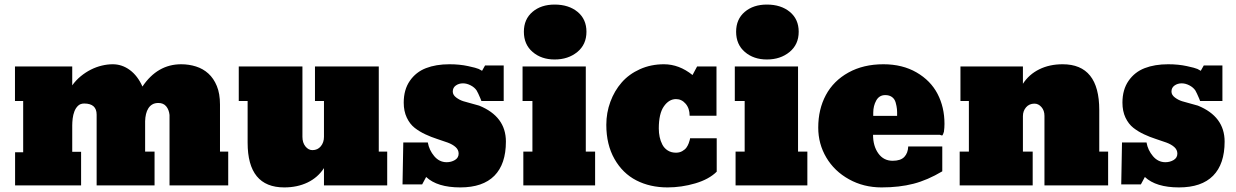

<svg xmlns="http://www.w3.org/2000/svg" viewBox="-20 -816 5438 845"><path d="M405.3 0V-311.5Q405.3 -360.4 350.6 -360.4Q333.5 -360.4 323.2 -350.3Q313 -340.3 307.4 -325.7Q301.8 -311 299.8 -294.2Q297.9 -277.3 297.9 -264.2V-147.9H336.9V0H46.4V-146H82V-371.6H45.9V-523.4H297.9V-440.4Q314.5 -463.4 335.7 -480.7Q356.9 -498 380.4 -509.8Q403.8 -521.5 428.2 -527.3Q452.6 -533.2 476.1 -533.2Q517.1 -533.2 551.5 -507.8Q585.9 -482.4 606.9 -435.1Q672.9 -533.2 777.3 -533.2Q811.5 -533.2 842.5 -523.4Q873.5 -513.7 897 -492.4Q920.4 -471.2 934.3 -437.5Q948.2 -403.8 948.2 -356V-148.9H984.4V0H726.1V-310.1Q723.6 -333.5 711.4 -348.1Q699.2 -362.8 677.2 -362.8Q661.6 -362.8 650.9 -356.7Q640.1 -350.6 633.1 -339.6Q626 -328.6 622.6 -314Q619.1 -299.3 618.7 -282.7V-148.9H660.2V0Z M1405.8 -76.2Q1378.9 -34.7 1333.7 -12.9Q1288.6 8.8 1231 8.8Q1069.8 8.8 1069.8 -188V-371.6H1030.8V-523.4H1311V-213.9Q1311 -188 1324.2 -171.6Q1337.4 -155.3 1355 -155.3Q1377.9 -155.3 1391.8 -172.1Q1405.8 -189 1405.8 -213.9V-371.6H1366.2V-523.4H1647V-148.9H1684.1V0H1405.8Z M2098.6 -371.6 2094.7 -381.8Q2090.3 -392.1 2085 -403.8Q2079.6 -415.5 2077.6 -418Q2068.4 -431.6 2051.3 -440.4Q2034.2 -449.2 2017.6 -449.2Q1999.5 -449.2 1986.1 -439.7Q1972.7 -430.2 1972.7 -413.1Q1972.7 -398.4 1987.3 -387.2Q2002 -376 2019 -370.6Q2036.1 -365.2 2059.1 -359.4Q2082 -353.5 2088.9 -351.1Q2206.5 -303.2 2206.5 -192.9Q2206.5 -93.8 2155.8 -42.5Q2105 8.8 2005.9 8.8Q1904.3 8.8 1855.5 -37.1L1837.9 -4.4H1751.5L1754.9 -189H1862.8Q1868.7 -155.3 1891.1 -128.7Q1913.6 -102.1 1945.8 -102.1Q1965.8 -102.1 1982.2 -111.8Q1998.5 -121.6 1998.5 -140.1Q1998.5 -156.7 1985.1 -168.7Q1971.7 -180.7 1950.4 -188.5Q1929.2 -196.3 1903.3 -204.6Q1877.4 -212.9 1851.8 -224.9Q1826.2 -236.8 1804.9 -253.4Q1783.7 -270 1770.3 -298.3Q1756.8 -326.7 1756.8 -364.3Q1756.8 -421.4 1783.7 -460.2Q1810.5 -499 1854.7 -516.1Q1898.9 -533.2 1958 -533.2Q2002.9 -533.2 2040 -525.1Q2077.1 -517.1 2086.9 -512.5Q2096.7 -507.8 2101.6 -504.4L2114.7 -527.8H2196.8V-371.6Z M2558.1 -148.9H2599.1V0H2283.2V-148.9H2323.2V-371.6H2279.8V-523.4H2558.1ZM2420.9 -554.2Q2362.8 -554.2 2324.2 -587.2Q2285.6 -620.1 2285.6 -676.3Q2285.6 -731.4 2323.5 -763.7Q2361.3 -795.9 2420.9 -795.9Q2482.9 -795.9 2522 -763.7Q2561 -731.4 2561 -676.3Q2561 -620.1 2520.8 -587.2Q2480.5 -554.2 2420.9 -554.2Z M2648.4 -266.6Q2648.4 -319.8 2666.3 -368.2Q2684.1 -416.5 2716.1 -453.1Q2748 -489.7 2796.4 -511.5Q2844.7 -533.2 2901.9 -533.2Q2968.8 -533.2 3027.8 -485.8L3047.9 -523.4H3133.3V-306.6H3015.1Q3015.1 -338.9 2997.6 -359.4Q2980 -379.9 2955.1 -379.9Q2924.3 -379.9 2901.9 -348.1Q2879.4 -316.4 2879.4 -250.5Q2879.4 -231 2883.1 -213.4Q2886.7 -195.8 2895 -179.7Q2903.3 -163.6 2918.7 -153.8Q2934.1 -144 2955.1 -144Q2970.7 -144 2982.7 -150.9Q2994.6 -157.7 3000.7 -166Q3006.8 -174.3 3011 -185.3Q3015.1 -196.3 3015.9 -200.7Q3016.6 -205.1 3017.1 -207.5H3134.3V-60.5Q3100.6 -26.9 3040 -9Q2979.5 8.8 2918 8.8Q2840.8 8.8 2780.5 -22.2Q2720.2 -53.2 2684.3 -116.5Q2648.4 -179.7 2648.4 -266.6Z M3492.2 -148.9H3533.2V0H3217.3V-148.9H3257.3V-371.6H3213.9V-523.4H3492.2ZM3355 -554.2Q3296.9 -554.2 3258.3 -587.2Q3219.7 -620.1 3219.7 -676.3Q3219.7 -731.4 3257.6 -763.7Q3295.4 -795.9 3355 -795.9Q3417 -795.9 3456.1 -763.7Q3495.1 -731.4 3495.1 -676.3Q3495.1 -620.1 3454.8 -587.2Q3414.6 -554.2 3355 -554.2Z M3859.9 8.8Q3780.8 8.8 3716.6 -26.9Q3652.3 -62.5 3616.7 -122.6Q3581.1 -182.6 3581.1 -254.4Q3581.1 -335 3614.7 -397.7Q3648.4 -460.4 3714.1 -496.8Q3779.8 -533.2 3867.7 -533.2Q3951.7 -533.2 4013.7 -497.3Q4075.7 -461.4 4106.2 -402.8Q4136.7 -344.2 4136.7 -271Q4136.7 -254.4 4134.3 -236.3Q4129.9 -222.2 4127.7 -220.5Q4125.5 -218.8 4116.2 -222.7H3822.3Q3822.3 -173.3 3845.5 -140.9Q3868.7 -108.4 3908.7 -108.4Q3943.8 -108.4 3960 -125.5Q3976.1 -142.6 3977.1 -171.4H4127V-62Q4062.5 -23.4 4000.2 -7.3Q3938 8.8 3859.9 8.8ZM3823.2 -306.2H3928.2Q3928.7 -323.2 3927.5 -335.9Q3926.3 -348.6 3921.9 -364.5Q3917.5 -380.4 3905.8 -388.9Q3894 -397.5 3876 -397.5Q3849.6 -397.5 3836.4 -373.8Q3823.2 -350.1 3823.2 -320.3Z M4481.9 -447.3Q4508.8 -488.8 4554 -511Q4599.1 -533.2 4656.7 -533.2Q4817.9 -533.2 4817.9 -332V-148.9H4856.9V0H4576.7V-306.2Q4576.7 -329.6 4563.5 -344.7Q4550.3 -359.9 4532.7 -359.9Q4509.8 -359.9 4495.8 -343.8Q4481.9 -327.6 4481.9 -304.7V-148.9H4524.9V0H4203.6V-148.9H4244.1V-371.6H4207V-523.4H4481.9Z M5261.7 -371.6 5257.8 -381.8Q5253.4 -392.1 5248 -403.8Q5242.7 -415.5 5240.7 -418Q5231.4 -431.6 5214.4 -440.4Q5197.3 -449.2 5180.7 -449.2Q5162.6 -449.2 5149.2 -439.7Q5135.7 -430.2 5135.7 -413.1Q5135.7 -398.4 5150.4 -387.2Q5165 -376 5182.1 -370.6Q5199.2 -365.2 5222.2 -359.4Q5245.1 -353.5 5252 -351.1Q5369.6 -303.2 5369.6 -192.9Q5369.6 -93.8 5318.8 -42.5Q5268.1 8.8 5168.9 8.8Q5067.4 8.8 5018.6 -37.1L5001 -4.4H4914.6L4918 -189H5025.9Q5031.7 -155.3 5054.2 -128.7Q5076.7 -102.1 5108.9 -102.1Q5128.9 -102.1 5145.3 -111.8Q5161.6 -121.6 5161.6 -140.1Q5161.6 -156.7 5148.2 -168.7Q5134.8 -180.7 5113.5 -188.5Q5092.3 -196.3 5066.4 -204.6Q5040.5 -212.9 5014.9 -224.9Q4989.3 -236.8 4968 -253.4Q4946.8 -270 4933.3 -298.3Q4919.9 -326.7 4919.9 -364.3Q4919.9 -421.4 4946.8 -460.2Q4973.6 -499 5017.8 -516.1Q5062 -533.2 5121.1 -533.2Q5166 -533.2 5203.1 -525.1Q5240.2 -517.1 5250 -512.5Q5259.8 -507.8 5264.6 -504.4L5277.8 -527.8H5359.9V-371.6Z"/></svg>

Font: Bevan
Style: Regular
Weight: 400
Foundry: vernon adams
Version: Version 1.000